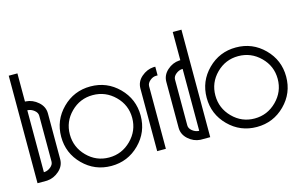

<svg xmlns="http://www.w3.org/2000/svg" viewBox="-69 -666 1359 854"><g transform="rotate(-15 610.5 -239.0)"><path d="M100 -74V-285Q100 -299 86.5 -310Q73 -321 57 -322H55V-37H58Q73 -38 86.5 -49Q100 -60 100 -74ZM59 -362Q90 -360 115 -338Q140 -316 140 -285V-74Q140 -43 115 -21Q90 1 59 3H15V-492H55V-362Z M252 -67.5Q294 -25 353 -25Q412 -25 454.5 -67.5Q497 -110 497 -169Q497 -228 454.5 -270Q412 -312 353 -312Q294 -312 252 -270Q210 -228 210 -169Q210 -110 252 -67.5ZM223.5 -298.5Q277 -352 353 -352Q429 -352 482.5 -298.5Q536 -245 536 -169Q536 -93 482.5 -39.5Q429 14 353 14Q277 14 223.5 -39.5Q170 -93 170 -169Q170 -245 223.5 -298.5Z M566 -285Q566 -317 591 -338.5Q616 -360 646 -362H655V-322H648Q633 -322 619.5 -310.5Q606 -299 606 -285V3H566Z M725 -73Q725 -59 738.5 -48Q752 -37 768 -36H770V-321H767Q752 -320 738.5 -309Q725 -298 725 -284ZM810 -491V4H774H765Q734 2 709.5 -20Q685 -42 685 -73V-284Q685 -315 709.5 -337Q734 -359 765 -361H770V-491Z M922 -67.5Q964 -25 1023 -25Q1082 -25 1124.5 -67.5Q1167 -110 1167 -169Q1167 -228 1124.5 -270Q1082 -312 1023 -312Q964 -312 922 -270Q880 -228 880 -169Q880 -110 922 -67.5ZM893.5 -298.5Q947 -352 1023 -352Q1099 -352 1152.5 -298.5Q1206 -245 1206 -169Q1206 -93 1152.5 -39.5Q1099 14 1023 14Q947 14 893.5 -39.5Q840 -93 840 -169Q840 -245 893.5 -298.5Z"/></g></svg>

Font: RIT Chingam
Style: Regular
Weight: 400
Version: Version 1.2.1